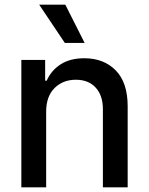

<svg xmlns="http://www.w3.org/2000/svg" viewBox="-20 -802 637 822"><path d="M177.6 -323.9V0H71.4V-545.5H173.3V-456.7H180Q198.9 -500 239.2 -526.3Q279.5 -552.6 340.9 -552.6Q424.7 -552.6 475.7 -500.4Q526.6 -448.2 526.6 -346.9V0H420.5V-334.2Q420.5 -393.5 389.6 -427Q358.7 -460.6 304.7 -460.6Q249.3 -460.6 213.4 -424.9Q177.6 -389.2 177.6 -323.9ZM342.3 -618.3H257.5L147.7 -782H259.6Z"/></svg>

Font: Inter UI Medium
Style: Regular
Weight: 500
Designer: Rasmus Andersson
Foundry: rsms
Version: 3.2;8d6f07862